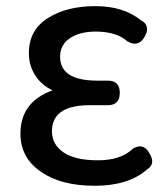

<svg xmlns="http://www.w3.org/2000/svg" viewBox="-20 -552 541 619"><path d="M45.9 -121.1Q45.9 -223.6 149.4 -260.7Q116.2 -276.4 95.7 -305.7Q73.2 -338.9 73.2 -378.9Q73.2 -379.9 73.2 -381.8Q73.2 -455.1 134.3 -493.7Q195.3 -532.2 287.1 -532.2Q378.9 -532.2 434.6 -486.3Q454.1 -476.6 454.1 -458Q454.1 -447.3 446.3 -433.6Q433.6 -411.1 414.1 -411.1Q404.3 -411.1 392.6 -418Q391.6 -418 391.6 -418Q356.4 -450.2 288.1 -450.2Q237.3 -450.2 205.1 -428.7Q173.8 -407.2 173.8 -370.1Q173.8 -338.9 192.4 -320.3Q220.7 -292 293.9 -292H328.1Q346.7 -292 356.4 -282.2Q366.2 -272.5 366.2 -252.4Q366.2 -232.4 356.4 -222.7Q346.7 -212.9 328.1 -212.9H277.3Q273.4 -212.9 269.5 -212.9Q197.3 -212.9 168 -183.6Q147.5 -163.1 147.5 -128.9Q147.5 -85.9 185.1 -60.5Q222.7 -35.2 295.9 -35.2Q369.1 -35.2 408.2 -72.3Q419.9 -80.1 431.6 -80.1Q449.2 -80.1 461.9 -57.6Q470.7 -43 470.7 -32.2Q470.7 -15.6 453.1 -4.9Q393.6 46.9 285.2 46.9Q176.8 46.9 112.3 2Q45.9 -43 45.9 -121.1Z"/></svg>

Font: TaiwanPearl
Style: Regular
Weight: 400
Version: Version 2.102